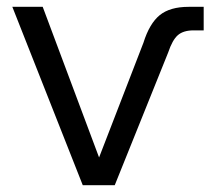

<svg xmlns="http://www.w3.org/2000/svg" viewBox="-20 -542 616 562"><path d="M222.2 0 16.1 -522H105L270 -81.1L399.9 -417Q417.5 -473.1 447.5 -497.6Q477.5 -522 532.2 -522H576.2V-453.1H546.9Q516.6 -453.1 500.5 -439Q484.4 -424.8 472.2 -388.2L315.9 0Z"/></svg>

Font: Rawline Medium
Style: Regular
Weight: 500
Designer: Matt McInerney, Pablo Impallari, Rodrigo Fuenzalida
Foundry: Matt McInerney, Pablo Impallari, Rodrigo Fuenzalida
Version: Version 4.020;PS 004.020;hotconv 1.0.88;makeotf.lib2.5.64775